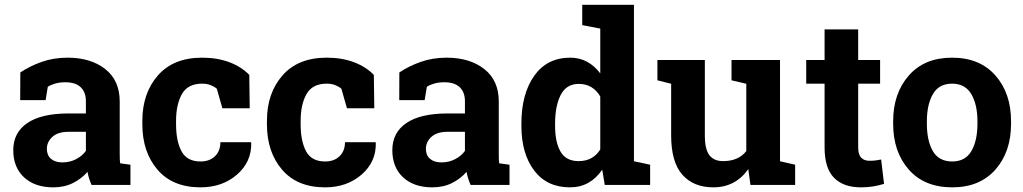

<svg xmlns="http://www.w3.org/2000/svg" viewBox="-20 -782 4327 812"><path d="M367.2 0Q361.3 -13.2 356.9 -27.1Q352.5 -41 350.1 -55.2Q324.7 -25.9 288.3 -7.8Q252 10.3 205.1 10.3Q127.4 10.3 81.8 -32Q36.1 -74.2 36.1 -147Q36.1 -221.2 95.7 -261.7Q155.3 -302.2 270.5 -302.2H343.3V-354Q343.3 -392.1 321.3 -413.1Q299.3 -434.1 256.3 -434.1Q231.9 -434.1 212.9 -428.5Q193.8 -422.9 182.1 -415L172.9 -358.4H65.4L65.9 -475.6Q105 -502 155.5 -520Q206.1 -538.1 265.6 -538.1Q363.8 -538.1 425 -490Q486.3 -441.9 486.3 -353V-134.8Q486.3 -122.6 486.6 -111.8Q486.8 -101.1 488.3 -91.3L531.7 -85.4V0ZM243.7 -95.2Q275.9 -95.2 302.2 -109.1Q328.6 -123 343.3 -144V-224.6H270.5Q225.1 -224.6 201.7 -203.4Q178.2 -182.1 178.2 -152.3Q178.2 -125.5 195.6 -110.4Q212.9 -95.2 243.7 -95.2Z M828.1 -99.1Q866.2 -99.1 889.2 -121.3Q912.1 -143.6 912.1 -180.7H1041L1042.5 -177.7Q1044.4 -97.7 982.4 -43.7Q920.4 10.3 828.1 10.3Q710 10.3 646 -64.5Q582 -139.2 582 -256.3V-271Q582 -387.7 647.7 -462.9Q713.4 -538.1 835 -538.1Q898.9 -538.1 949.7 -519Q1000.5 -500 1034.2 -465.3L1036.1 -324.2H920.4L897 -406.7Q886.2 -416 870.6 -422.1Q855 -428.2 835 -428.2Q774.4 -428.2 749.5 -384.3Q724.6 -340.3 724.6 -271V-256.3Q724.6 -185.5 747.6 -142.3Q770.5 -99.1 828.1 -99.1Z M1355 -99.1Q1393.1 -99.1 1416 -121.3Q1439 -143.6 1439 -180.7H1567.9L1569.3 -177.7Q1571.3 -97.7 1509.3 -43.7Q1447.3 10.3 1355 10.3Q1236.8 10.3 1172.9 -64.5Q1108.9 -139.2 1108.9 -256.3V-271Q1108.9 -387.7 1174.6 -462.9Q1240.2 -538.1 1361.8 -538.1Q1425.8 -538.1 1476.6 -519Q1527.3 -500 1561 -465.3L1563 -324.2H1447.3L1423.8 -406.7Q1413.1 -416 1397.5 -422.1Q1381.8 -428.2 1361.8 -428.2Q1301.3 -428.2 1276.4 -384.3Q1251.5 -340.3 1251.5 -271V-256.3Q1251.5 -185.5 1274.4 -142.3Q1297.4 -99.1 1355 -99.1Z M1970.2 0Q1964.4 -13.2 1960 -27.1Q1955.6 -41 1953.1 -55.2Q1927.7 -25.9 1891.4 -7.8Q1855 10.3 1808.1 10.3Q1730.5 10.3 1684.8 -32Q1639.2 -74.2 1639.2 -147Q1639.2 -221.2 1698.7 -261.7Q1758.3 -302.2 1873.5 -302.2H1946.3V-354Q1946.3 -392.1 1924.3 -413.1Q1902.3 -434.1 1859.4 -434.1Q1835 -434.1 1815.9 -428.5Q1796.9 -422.9 1785.2 -415L1775.9 -358.4H1668.5L1668.9 -475.6Q1708 -502 1758.5 -520Q1809.1 -538.1 1868.7 -538.1Q1966.8 -538.1 2028.1 -490Q2089.4 -441.9 2089.4 -353V-134.8Q2089.4 -122.6 2089.6 -111.8Q2089.8 -101.1 2091.3 -91.3L2134.8 -85.4V0ZM1846.7 -95.2Q1878.9 -95.2 1905.3 -109.1Q1931.6 -123 1946.3 -144V-224.6H1873.5Q1828.1 -224.6 1804.7 -203.4Q1781.2 -182.1 1781.2 -152.3Q1781.2 -125.5 1798.6 -110.4Q1815.9 -95.2 1846.7 -95.2Z M2526.9 -64.5Q2502 -27.8 2468 -8.8Q2434.1 10.3 2390.6 10.3Q2293 10.3 2239 -61Q2185.1 -132.3 2185.1 -249.5V-259.8Q2185.1 -384.8 2239.3 -461.4Q2293.5 -538.1 2391.6 -538.1Q2431.2 -538.1 2462.9 -520.8Q2494.6 -503.4 2518.6 -471.7V-661.1L2442.4 -675.8V-761.7H2518.6H2661.1V-100.1L2729.5 -85.4V0H2537.6ZM2327.6 -249.5Q2327.6 -180.2 2350.8 -140.4Q2374 -100.6 2426.8 -100.6Q2458 -100.6 2481 -113.3Q2503.9 -126 2518.6 -149.9V-374Q2503.9 -399.4 2481.2 -413.3Q2458.5 -427.2 2427.7 -427.2Q2375.5 -427.2 2351.6 -380.9Q2327.6 -334.5 2327.6 -259.8Z M3144.5 -66.9Q3119.1 -29.8 3081.8 -9.8Q3044.4 10.3 2996.6 10.3Q2913.1 10.3 2865.7 -43.2Q2818.4 -96.7 2818.4 -209.5V-427.7L2760.3 -442.4V-528.3H2818.4H2960.9V-208.5Q2960.9 -150.9 2980.2 -125.7Q2999.5 -100.6 3037.6 -100.6Q3071.3 -100.6 3095.9 -111.6Q3120.6 -122.6 3136.2 -143.1V-427.7L3073.7 -442.4V-528.3H3136.2H3278.8V-100.1L3342.8 -85.4V0H3153.8Z M3609.4 -657.7V-528.3H3702.1V-428.2H3609.4V-159.2Q3609.4 -128.4 3622.1 -115.2Q3634.8 -102.1 3656.2 -102.1Q3670.9 -102.1 3681.9 -103.3Q3692.9 -104.5 3706.5 -107.4L3718.8 -4.4Q3694.8 2.9 3671.4 6.6Q3647.9 10.3 3620.6 10.3Q3546.9 10.3 3507.1 -30.3Q3467.3 -70.8 3467.3 -158.7V-428.2H3389.6V-528.3H3467.3V-657.7Z M3757.3 -269Q3757.3 -387.2 3823.5 -462.6Q3889.6 -538.1 4006.3 -538.1Q4123.5 -538.1 4189.7 -462.9Q4255.9 -387.7 4255.9 -269V-258.8Q4255.9 -139.6 4189.7 -64.7Q4123.5 10.3 4007.3 10.3Q3889.6 10.3 3823.5 -64.7Q3757.3 -139.6 3757.3 -258.8ZM3899.9 -258.8Q3899.9 -186.5 3925.3 -142.8Q3950.7 -99.1 4007.3 -99.1Q4062.5 -99.1 4088.1 -143.1Q4113.8 -187 4113.8 -258.8V-269Q4113.8 -339.4 4087.9 -383.8Q4062 -428.2 4006.3 -428.2Q3950.7 -428.2 3925.3 -383.8Q3899.9 -339.4 3899.9 -269Z"/></svg>

Font: TypoPRO Roboto Slab
Style: Bold
Weight: 700
Designer: Google
Version: Version 1.100263; 2013; ttfautohint (v0.94.20-1c74) -l 8 -r 